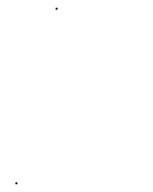

<svg xmlns="http://www.w3.org/2000/svg" viewBox="-20 -463 397 497"><path d="M124 -438V-443H129V-438ZM20 14V9H25V14Z"/></svg>

Font: FRB American Cursive Just Beginnings
Style: Italic
Weight: 400
Italic angle: -25°
Version: Version 2.0;Modular Font Editor K font №1